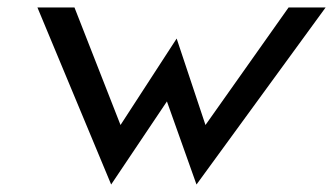

<svg xmlns="http://www.w3.org/2000/svg" viewBox="-20 -471 890 513"><path d="M80 -451 277 22 426 -200 505 22 850 -451H751L529 -137L452 -368L302 -137L179 -451Z"/></svg>

Font: Charger Pro
Style: ExBdObl
Weight: 400
Designer: Jasper
Foundry: Cannot Into Space Fonts
Version: Version 1.09